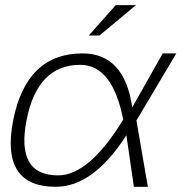

<svg xmlns="http://www.w3.org/2000/svg" viewBox="-20 -718 713 738"><path d="M30.8 -256.3Q82 -512.7 296.9 -512.7Q458.5 -512.7 488.3 -305.2L605.5 -512.7H657.7L504.4 -254.9L548.3 0H494.6L465.8 -198.2Q338.9 0 194.3 0Q-19.5 0 30.8 -256.3ZM203.1 -43.9Q322.8 -43.9 453.6 -258.3Q412.6 -468.8 288.1 -468.8Q124.5 -468.8 82.5 -258.3Q39.6 -43.9 203.1 -43.9ZM424.8 -698.2H502.4L362.3 -581.5H321.3Z"/></svg>

Font: Sansation Light
Style: Light Italic
Weight: 300
Designer: Bernd Montag
Version: Version 1.301